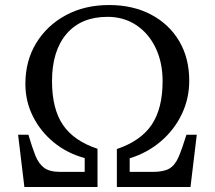

<svg xmlns="http://www.w3.org/2000/svg" viewBox="-20 -744 854 764"><path d="M77 0 52 -208H93Q108 -157 121 -124.5Q134 -92 156 -76Q178 -60 220 -60H317V-115Q247 -134 194 -177.5Q141 -221 111 -281Q81 -341 81 -410Q81 -502 124 -572.5Q167 -643 242 -683.5Q317 -724 414 -724Q509 -724 581 -686Q653 -648 693 -580.5Q733 -513 733 -423Q733 -352 703.5 -290Q674 -228 620.5 -182Q567 -136 496 -114V-60H587Q631 -60 653.5 -73Q676 -86 690 -118Q704 -150 722 -208H763L738 0H445V-151Q540 -183 583.5 -247.5Q627 -312 627 -421Q627 -496 599 -554Q571 -612 521.5 -644.5Q472 -677 408 -677Q303 -677 245 -609.5Q187 -542 187 -421Q187 -311 230.5 -247Q274 -183 368 -152V0Z"/></svg>

Font: Literata 36pt
Style: Regular
Weight: 400
Designer: Latin by Veronika Burian and Jose Scaglione. Greek by Irene Vlachou. Cyrillic by Vera Evstafieva.
Foundry: TypeTogether
Version: Version 3.002